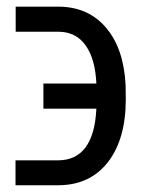

<svg xmlns="http://www.w3.org/2000/svg" viewBox="-20 -548 440 568"><path d="M108.4 -300.8V-226.6H265.1C260.3 -124.7 222.3 -73.7 151.4 -73.7H25.9V0H155.8C217 -1 265 -24 299.8 -69.1C334.6 -114.2 352.1 -175.8 352.1 -253.9L351.6 -296.4C348 -368.3 328.7 -424.9 293.7 -466.1C258.7 -507.2 211.9 -528 153.3 -528.3H26.4V-454.1H154.8C188.6 -453.5 214.9 -439.9 233.6 -413.3C252.4 -386.8 262.9 -349.3 265.1 -300.8Z"/></svg>

Font: Roboto Condensed
Style: Regular
Weight: 400
Designer: Google
Version: Version 2.134; 2016